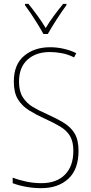

<svg xmlns="http://www.w3.org/2000/svg" viewBox="-20 -1063 475 1000"><path d="M389 -277Q389 -181 336 -132Q283 -83 195 -83Q155 -83 116 -90Q77 -97 46 -109V-138Q76 -126 115.5 -117.5Q155 -109 196 -109Q274 -109 318 -153Q362 -197 362 -277Q362 -325 345 -354Q328 -383 294 -403.5Q260 -424 211 -446Q167 -466 131 -488.5Q95 -511 73.5 -545.5Q52 -580 52 -638Q52 -727 105.5 -772Q159 -817 241 -817Q278 -817 314 -808.5Q350 -800 377 -786L366 -764Q332 -781 299 -786.5Q266 -792 240 -792Q167 -792 123 -752Q79 -712 79 -638Q79 -588 98.5 -557Q118 -526 151 -506Q184 -486 224 -469Q275 -446 312 -423.5Q349 -401 369 -367.5Q389 -334 389 -277ZM206 -886Q193 -910 175.5 -938.5Q158 -967 140.5 -993Q123 -1019 110 -1036V-1043H128Q149 -1017 174 -983Q199 -949 218 -917Q237 -949 260 -980Q283 -1011 309 -1043H326V-1036Q303 -1005 275.5 -962.5Q248 -920 229 -886Z"/></svg>

Font: Noto Sans Kannada UI Condensed Thin
Style: Regular
Weight: 100
Width: 3
Designer: Jelle Bosma - Monotype Design Team
Foundry: Monotype Imaging Inc.
Version: Version 2.005; ttfautohint (v1.8.4.7-5d5b)